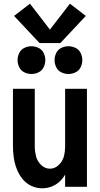

<svg xmlns="http://www.w3.org/2000/svg" viewBox="-20 -1010 540 1038"><path d="M150 -610Q130 -610 111.5 -619Q93 -628 84 -646.5Q75 -665 75 -685Q75 -705 84 -723.5Q93 -742 111.5 -751Q130 -760 150 -760Q170 -760 188.5 -751Q207 -742 216 -723.5Q225 -705 225 -685Q225 -665 216 -646.5Q207 -628 188.5 -619Q170 -610 150 -610ZM350 -610Q330 -610 311.5 -619Q293 -628 284 -646.5Q275 -665 275 -685Q275 -705 284 -723.5Q293 -742 311.5 -751Q330 -760 350 -760Q370 -760 388.5 -751Q407 -742 416 -723.5Q425 -705 425 -685Q425 -665 416 -646.5Q407 -628 388.5 -619Q370 -610 350 -610ZM208 8Q177 8 148.5 -5.5Q120 -19 100.5 -44Q81 -69 70 -98Q59 -127 54.5 -158Q50 -189 50 -220V-530H168V-220Q168 -193 174.5 -166Q181 -139 202 -118.5Q223 -98 250 -98Q277 -98 298 -118.5Q319 -139 326 -166Q332 -191 332 -216V-530H450V0H332V-66Q325 -54 317 -44Q297 -19 268.5 -5.5Q240 8 208 8ZM194 -777 56 -924 142 -990 250 -850 358 -990 444 -924 306 -777Z"/></svg>

Font: Iosevka SS01
Style: Bold
Weight: 700
Monospace: yes
Designer: Belleve Invis
Foundry: Belleve Invis
Version: 2.3.3; ttfautohint (v1.8.3)